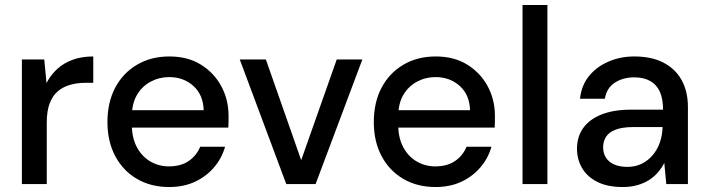

<svg xmlns="http://www.w3.org/2000/svg" viewBox="-20 -740 2845 772"><path d="M68 0V-501H158L167 -406Q184 -439 210.5 -463Q237 -487 273 -500Q309 -513 355 -513V-407H323Q291 -407 262.5 -399Q234 -391 213 -373.5Q192 -356 180 -325Q168 -294 168 -247V0Z M660 12Q587 12 531 -20.5Q475 -53 443.5 -112Q412 -171 412 -249Q412 -328 443 -387Q474 -446 530.5 -479.5Q587 -513 661 -513Q735 -513 788 -480Q841 -447 870 -393Q899 -339 899 -274Q899 -264 899 -252.5Q899 -241 898 -227H485V-297H799Q797 -359 757.5 -394.5Q718 -430 660 -430Q620 -430 585.5 -411.5Q551 -393 530.5 -358Q510 -323 510 -269V-241Q510 -186 530.5 -148Q551 -110 585 -90.5Q619 -71 659 -71Q707 -71 738.5 -92.5Q770 -114 785 -150H885Q872 -104 841 -67.5Q810 -31 764.5 -9.5Q719 12 660 12Z M1131 0 944 -501H1049L1191 -96L1334 -501H1437L1249 0Z M1731 12Q1658 12 1602 -20.5Q1546 -53 1514.5 -112Q1483 -171 1483 -249Q1483 -328 1514 -387Q1545 -446 1601.5 -479.5Q1658 -513 1732 -513Q1806 -513 1859 -480Q1912 -447 1941 -393Q1970 -339 1970 -274Q1970 -264 1970 -252.5Q1970 -241 1969 -227H1556V-297H1870Q1868 -359 1828.5 -394.5Q1789 -430 1731 -430Q1691 -430 1656.5 -411.5Q1622 -393 1601.5 -358Q1581 -323 1581 -269V-241Q1581 -186 1601.5 -148Q1622 -110 1656 -90.5Q1690 -71 1730 -71Q1778 -71 1809.5 -92.5Q1841 -114 1856 -150H1956Q1943 -104 1912 -67.5Q1881 -31 1835.5 -9.5Q1790 12 1731 12Z M2081 0V-720H2181V0Z M2484 12Q2422 12 2381 -9Q2340 -30 2320 -65Q2300 -100 2300 -141Q2300 -191 2325.5 -226Q2351 -261 2399.5 -280Q2448 -299 2515 -299H2646Q2646 -343 2633 -371.5Q2620 -400 2594 -414.5Q2568 -429 2530 -429Q2485 -429 2452 -407.5Q2419 -386 2412 -343H2312Q2318 -397 2348.5 -434.5Q2379 -472 2427 -492.5Q2475 -513 2530 -513Q2600 -513 2648 -488Q2696 -463 2721 -417.5Q2746 -372 2746 -309V0H2659L2651 -85Q2641 -65 2625.5 -47Q2610 -29 2589.5 -16Q2569 -3 2542.5 4.5Q2516 12 2484 12ZM2503 -69Q2535 -69 2561 -82Q2587 -95 2605.5 -117.5Q2624 -140 2633.5 -168Q2643 -196 2644 -227V-229H2525Q2482 -229 2455 -218.5Q2428 -208 2416.5 -189.5Q2405 -171 2405 -148Q2405 -124 2416.5 -106Q2428 -88 2450 -78.5Q2472 -69 2503 -69Z"/></svg>

Font: DMSans_18ptMedium
Style: Regular
Weight: 500
Designer: Colophon Foundry, Jonny Pinhorn
Foundry: Colophon Foundry
Version: Version 4.004;gftools[0.9.30]